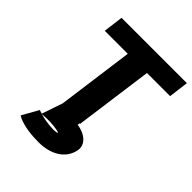

<svg xmlns="http://www.w3.org/2000/svg" viewBox="-227 -706 1068 1068"><g transform="rotate(45 307.0 -172.0)"><path d="M85 -463H266L205 -12L163 111L141 104L87 201L106 211C147 228 202 236 262 236C357 236 428 195 447 121C464 57 405 21 348 13L350 0H354L417 -463H599L614 -580H100ZM165 112 201 110C234 109 290 114 303 122C303 122 299 128 271 128C234 128 191 120 165 112Z"/></g></svg>

Font: Charger
Style: HemiRT
Weight: 900
Designer: Jasper
Foundry: Cannot Into Space Fonts
Version: Version 0.99